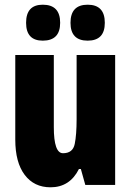

<svg xmlns="http://www.w3.org/2000/svg" viewBox="-20 -787 558 817"><path d="M353 -614Q426 -614 426 -690Q426 -767 353 -767Q280 -767 280 -690Q280 -614 353 -614ZM162 -614Q236 -614 236 -690Q236 -767 162 -767Q91 -767 91 -690Q91 -614 162 -614ZM306 -553V-280Q306 -214 298 -174.5Q290 -135 248 -135Q209 -135 209 -246V-553H45V-193Q45 -96 85 -43Q125 10 195 10Q277 10 316 -68H324L343 0H470V-553Z"/></svg>

Font: Noto Sans Display Condensed Black
Style: Regular
Weight: 900
Width: 3
Designer: Monotype Design team
Foundry: Monotype Imaging Inc.
Version: 1.000